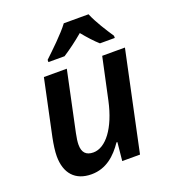

<svg xmlns="http://www.w3.org/2000/svg" viewBox="-140 -870 876 984"><g transform="rotate(-20 297.5 -378.0)"><path d="M179 -618V-606H267C304 -630 342 -658 381 -691C406 -660 437 -626 460 -606H541V-618C515 -657 476 -717 456 -766H321C289 -722 216 -653 179 -618ZM191 10C272 10 326 -41 366 -100H371L361 0H458L573 -542H449L400 -314C370 -176 306 -92 238 -92C198 -92 179 -113 179 -155C179 -171 182 -192 187 -216L256 -542H131L66 -235C59 -200 54 -164 54 -138C54 -45 102 10 191 10Z"/></g></svg>

Font: Noto Sans SemiBold
Style: Italic
Weight: 600
Italic angle: -12°
Designer: Monotype Design Team
Foundry: Monotype Imaging Inc.
Version: Version 2.013